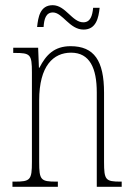

<svg xmlns="http://www.w3.org/2000/svg" viewBox="-20 -720 513 740"><path d="M302 -606C351 -606 360 -652 364 -690H339C336 -660 329 -634 301 -634C258 -634 233 -700 183 -700C134 -700 127 -653 123 -616H148C150 -647 157 -672 184 -672C221 -672 248 -606 302 -606ZM28 0H203V-20H197C137 -20 131 -26 131 -96V-333C131 -467 186 -517 254 -517C326 -517 353 -457 353 -364V0H449V-20H445C387 -20 381 -26 381 -96V-363C381 -486 343 -542 252 -542C189 -542 157 -508 132 -459H130L127 -536H31V-516H36C97 -516 103 -511 103 -441V-96C103 -26 97 -20 36 -20H28Z"/></svg>

Font: Noto Serif Bengali ExtraCondensed Thin
Style: Regular
Weight: 100
Width: 2
Designer: Juan Bruce, Universal Thirst, Indian Type Foundry and the Monotype Design Team.
Foundry: Monotype Imaging Inc.
Version: Version 2.003